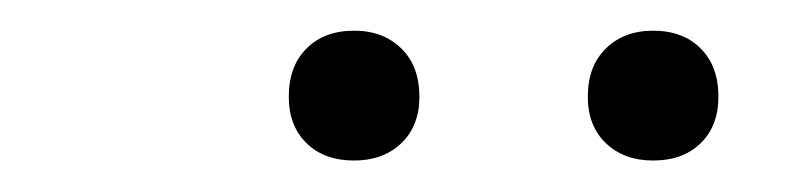

<svg xmlns="http://www.w3.org/2000/svg" viewBox="-20 -772 511 122"><path d="M395 -670Q376.5 -670 365 -681Q353.5 -692 353.5 -710.5Q353.5 -730 365 -741.2Q376.5 -752.5 395 -752.5Q414 -752.5 425.2 -741.2Q436.5 -730 436.5 -710.5Q436.5 -692 425.2 -681Q414 -670 395 -670ZM205 -670Q186 -670 174.8 -681Q163.5 -692 163.5 -710.5Q163.5 -730 174.8 -741.2Q186 -752.5 205 -752.5Q223.5 -752.5 235 -741.2Q246.5 -730 246.5 -710.5Q246.5 -692 235 -681Q223.5 -670 205 -670Z"/></svg>

Font: Encode Sans SemiCondensed Light
Style: Regular
Weight: 300
Width: 4
Designer: Multiple Designers
Foundry: Impallari Type
Version: Version 3.002